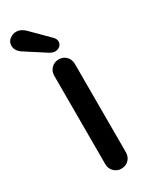

<svg xmlns="http://www.w3.org/2000/svg" viewBox="-219 -764 638 807"><g transform="rotate(-30 100.0 -360.0)"><path d="M164 -51Q164 -29 150 -14.5Q136 0 114 0Q93 0 78.5 -14.5Q64 -29 64 -51V-479Q64 -501 78.5 -515.5Q93 -530 114 -530Q136 -530 150 -515.5Q164 -501 164 -479ZM117 -566Q112 -566 105.5 -568.5Q99 -571 94 -574L1 -634Q-13 -642 -21 -653.5Q-29 -665 -29 -678Q-29 -698 -14 -709Q1 -720 17 -720Q30 -720 41 -714Q52 -708 60 -700L140 -620Q152 -608 152 -596Q152 -583 142.5 -574.5Q133 -566 117 -566Z"/></g></svg>

Font: Quicksand SemiBold
Style: Regular
Weight: 600
Designer: Andrew Paglinawan
Foundry: Andrew Paglinawan
Version: Version 3.006